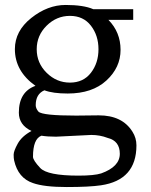

<svg xmlns="http://www.w3.org/2000/svg" viewBox="-20 -538 610 774"><path d="M348 6 206 13Q171 13 147 9Q113 22 113 94Q113 108 142 139Q171 170 296 170Q360 170 388 161Q463 134 463 82Q463 30 414 18Q383 6 348 6ZM123 -192Q40 -251 40 -340Q40 -413 106 -465.5Q172 -518 244.5 -518Q317 -518 356 -501H517V-458H417Q466 -408 466 -337Q466 -266 409 -213.5Q352 -161 253 -161Q193 -161 159 -174Q124 -159 124 -114Q124 -101 135 -88Q151 -72 287 -72L378 -73Q473 -73 514 -7Q530 18 530 48Q530 188 387 209Q340 216 249 216Q158 216 113 200Q53 180 37 109Q35 100 35 85.5Q35 71 51.5 41Q68 11 107 -10Q56 -34 56 -84Q56 -168 123 -192ZM346.5 -434.5Q316 -474 262 -474Q208 -474 168 -434.5Q128 -395 128 -339.5Q128 -284 168 -244.5Q208 -205 262 -205Q316 -205 346.5 -244.5Q377 -284 377 -339.5Q377 -395 346.5 -434.5Z"/></svg>

Font: Sawarabi Mincho
Style: Regular
Weight: 400
Version: Version 1.00